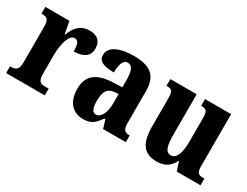

<svg xmlns="http://www.w3.org/2000/svg" viewBox="-60 -939 1719 1338"><g transform="rotate(30 799.5 -269.5)"><path d="M12 0H323V-54H293C260 -54 237 -62 237 -121V-276C237 -359 260 -450 304 -450C337 -450 344 -421 344 -366C418 -366 466 -394 466 -457C466 -510 438 -548 371 -548C302 -548 263 -512 234 -438H230L212 -536H18V-482H22C60 -482 80 -473 80 -414V-126C80 -63 56 -54 16 -54H12Z M634 10C699 10 724 -13 763 -67H772L792 0H975V-54H972C932 -54 919 -70 919 -125V-379C919 -504 854 -549 724 -549C619 -549 533 -518 533 -447C533 -399 574 -379 660 -379C660 -448 677 -487 711 -487C749 -487 763 -449 763 -374V-319L691 -316C561 -311 496 -262 496 -153C496 -42 558 10 634 10ZM696 -62C668 -62 656 -94 656 -149C656 -221 674 -257 732 -263L764 -266V-191C764 -114 737 -62 696 -62Z M1228 10C1290 10 1331 -16 1358 -70H1362L1385 0H1576V-54H1566C1534 -54 1513 -59 1513 -117V-536H1303V-482H1306C1338 -482 1357 -476 1357 -419V-228C1357 -136 1338 -77 1291 -77C1247 -77 1236 -125 1236 -219V-536H1024V-482H1027C1071 -482 1079 -468 1079 -411V-188C1079 -53 1122 10 1228 10Z"/></g></svg>

Font: Noto Serif Myanmar Condensed ExtraBold
Style: Regular
Weight: 800
Width: 3
Designer: Ben Mitchell and the Monotype Design Team
Foundry: Monotype Imaging Inc.
Version: Version 2.106